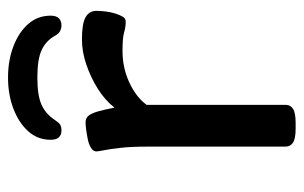

<svg xmlns="http://www.w3.org/2000/svg" viewBox="-159 -595 756 478"><g transform="rotate(-90 219.0 -356.0)"><path d="M138 2Q113 2 103 -4.5Q93 -11 93 -23V-365Q93 -407 90 -433.5Q87 -460 84 -475Q81 -490 81 -494Q81 -502 90 -507.5Q99 -513 111.5 -515.5Q124 -518 135.5 -519.5Q147 -521 153 -521Q164 -521 170 -513.5Q176 -506 180.5 -490.5Q185 -475 190 -449Q209 -473 237 -490.5Q265 -508 297 -519Q329 -530 360 -530Q399 -530 415 -521Q431 -512 431 -494Q431 -484 429.5 -471.5Q428 -459 424.5 -447.5Q421 -436 416.5 -428.5Q412 -421 404 -421Q391 -421 377.5 -425Q364 -429 331 -429Q289 -429 252.5 -412Q216 -395 197 -369V-23Q197 -11 187 -4.5Q177 2 152 2ZM265 -714Q308 -714 343 -700.5Q378 -687 398.5 -663.5Q419 -640 419 -608Q419 -594 412.5 -587.5Q406 -581 395 -581Q387 -581 380.5 -584.5Q374 -588 369 -597Q357 -619 334 -630Q311 -641 265 -641Q220 -641 197 -630.5Q174 -620 159 -597Q153 -588 148 -584.5Q143 -581 133 -581Q122 -581 116 -587.5Q110 -594 110 -608Q110 -640 131 -663.5Q152 -687 187 -700.5Q222 -714 265 -714Z"/></g></svg>

Font: Asap Expanded Medium
Style: Regular
Weight: 500
Width: 7
Designer: Pablo Cosgaya
Foundry: Omnibus-Type
Version: Version 3.001